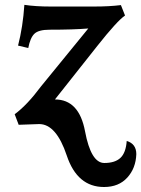

<svg xmlns="http://www.w3.org/2000/svg" viewBox="-20 -499 569 773"><path d="M398.9 253.9Q291 253.9 248.8 127.2Q206.5 0.5 137.7 0.5L55.2 3.4L39.1 -39.1Q89.4 -76.2 144.5 -150.4L335.4 -384.3Q274.4 -379.4 179.7 -379.4Q135.3 -379.4 118.4 -363Q101.6 -346.7 93.8 -305.7L52.7 -315.4Q72.3 -391.6 78.1 -479.5Q123.5 -472.7 183.6 -472.7H359.4Q420.4 -472.7 466.8 -478.5L483.4 -436.5Q452.1 -415.5 372.1 -314.5L201.2 -98.6Q298.3 -98.6 322.3 29.3Q346.2 157.2 399.9 157.2Q442.9 157.2 464.8 136.7Q486.8 116.2 490.2 68.4Q528.8 80.1 528.8 121.6Q526.9 178.2 492.4 216.1Q458 253.9 398.9 253.9Z"/></svg>

Font: Kelvinch
Style: Bold
Weight: 700
Designer: Paul James Miller
Foundry: High-Logic / Made with FontCreator
Version: Version 3.501;March 28, 2021;FontCreator 13.0.0.2683 64-bit